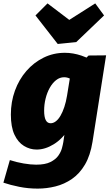

<svg xmlns="http://www.w3.org/2000/svg" viewBox="-54 -866 654 1131"><path d="M168 245Q112 245 59.5 234.5Q7 224 -34 210L4 77Q44 90 85.5 97Q127 104 159 104Q212 104 243 88.5Q274 73 289.5 51Q305 29 311 6.5Q317 -16 319 -29L336 -145L401 -253Q390 -168 352 -108Q314 -48 263 -16.5Q212 15 162 15Q122 15 87 -6.5Q52 -28 31 -73Q10 -118 10 -191Q10 -266 34 -332Q58 -398 101.5 -448Q145 -498 203 -526.5Q261 -555 328 -555Q376 -555 425.5 -538.5Q475 -522 522 -487L438 -510L468 -539L571 -540L491 -31Q478 50 446.5 103.5Q415 157 370 188Q325 219 273 232Q221 245 168 245ZM244 -140Q260 -140 275 -151.5Q290 -163 302.5 -184.5Q315 -206 325 -236Q335 -266 341 -303L363 -439L394 -378Q375 -395 358 -403Q341 -411 324 -411Q298 -411 276.5 -394Q255 -377 239 -348.5Q223 -320 214.5 -285Q206 -250 206 -214Q206 -177 215.5 -158.5Q225 -140 244 -140ZM507 -846 559 -775 395 -618 286 -607 155 -775 226 -846 417 -701 282 -703Z"/></svg>

Font: Bitter Thin Black
Style: Italic
Weight: 900
Italic angle: -9°
Version: Version 3.020